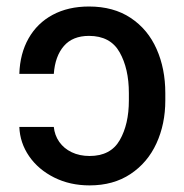

<svg xmlns="http://www.w3.org/2000/svg" viewBox="-20 -557 564 587"><path d="M253.9 -80.1Q318.4 -80.1 346.2 -128.7Q374 -177.2 374 -250V-272.5Q374 -347.2 345.7 -397.2Q317.4 -447.3 252 -447.3Q202.1 -447.3 175.3 -416.3Q148.4 -385.3 144.5 -331.1H39.1Q41 -393.1 67.4 -439.7Q93.8 -486.3 141.1 -511.7Q188.5 -537.1 252 -537.1Q327.1 -537.1 379.6 -502.2Q432.1 -467.3 458.7 -407.2Q485.4 -347.2 485.4 -272.5V-250Q485.4 -177.7 458.3 -118.7Q431.2 -59.6 378.9 -24.9Q326.7 9.8 253.9 9.8Q193.8 9.8 145.5 -14.4Q97.2 -38.6 69.1 -79.3Q41 -120.1 39.1 -168.9H144.5Q147 -143.6 161.1 -123.3Q175.3 -103 199.2 -91.6Q223.1 -80.1 253.9 -80.1Z"/></svg>

Font: Pretendard Std Medium
Style: Regular
Weight: 500
Designer: Base glyphs from Inter by Rasmus Andersson; Hangeul glyphs from Noto Sans CJK(Source Han Sans) by Jang Soo-young and Kan
Foundry: Kil Hyung-jin
Version: Version 1.309